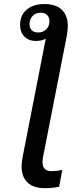

<svg xmlns="http://www.w3.org/2000/svg" viewBox="-20 -748 382 975"><path d="M82 -621.1Q82 -670.9 115.7 -699.2Q149.4 -727.5 205.6 -727.5Q263.7 -727.5 293.9 -698.5Q324.2 -669.4 324.2 -616.2Q324.2 -592.3 318.4 -562L198.2 51.3Q195.8 65.9 195.8 75.7Q195.8 121.1 242.2 121.1Q254.4 121.1 269.8 119.4Q285.2 117.7 296.4 114.7L280.3 200.7Q246.6 207.5 206.1 207.5Q150.4 207.5 120.1 179Q89.8 150.4 89.8 97.7Q89.8 78.1 94.2 52.7L212.4 -551.3Q190.9 -540 162.6 -540Q126 -540 104 -562.3Q82 -584.5 82 -621.1ZM186 -683.6Q161.6 -683.6 145.8 -667Q129.9 -650.4 129.9 -626Q129.9 -605.5 141.4 -594.2Q152.8 -583 173.3 -583Q198.7 -583 214.8 -599.1Q231 -615.2 231 -639.6Q231 -660.2 219.2 -671.9Q207.5 -683.6 186 -683.6Z"/></svg>

Font: Arimo Medium
Style: Italic
Weight: 500
Italic angle: -12°
Designer: Steve Matteson
Foundry: Monotype Imaging Inc.
Version: Version 1.33